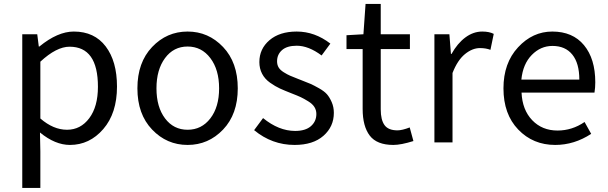

<svg xmlns="http://www.w3.org/2000/svg" viewBox="-20 -715 3051 964"><path d="M91.8 228.5V-543H167L174.8 -481.4H177.7Q269.5 -556.6 350.6 -556.6Q454.1 -556.6 510.7 -481.9Q567.4 -407.2 567.4 -280.3Q567.4 -146.5 498.5 -66.9Q429.7 12.7 331.1 12.7Q256.8 12.7 180.7 -49.8L182.6 44.9V228.5ZM471.7 -279.3Q471.7 -480.5 329.1 -480.5Q263.7 -480.5 182.6 -405.3V-120.1Q248 -63.5 316.4 -63.5Q384.8 -63.5 428.2 -121.6Q471.7 -179.7 471.7 -279.3Z M1100.1 -64.5Q1026.4 12.7 921.9 12.7Q817.4 12.7 743.7 -64.5Q669.9 -141.6 669.9 -271.5Q669.9 -401.4 743.7 -479Q817.4 -556.6 921.9 -556.6Q1026.4 -556.6 1100.1 -479Q1173.8 -401.4 1173.8 -271.5Q1173.8 -141.6 1100.1 -64.5ZM808.6 -120.6Q851.6 -63.5 921.9 -63.5Q992.2 -63.5 1036.1 -120.6Q1080.1 -177.7 1080.1 -271.5Q1080.1 -365.2 1036.1 -423.3Q992.2 -481.4 921.9 -481.4Q851.6 -481.4 808.6 -423.3Q765.6 -365.2 765.6 -271.5Q765.6 -177.7 808.6 -120.6Z M1459 12.7Q1345.7 12.7 1255.9 -61.5L1300.8 -122.1Q1379.9 -57.6 1461.9 -57.6Q1513.7 -57.6 1541 -81.5Q1568.4 -105.5 1568.4 -142.6Q1568.4 -162.1 1558.6 -177.7Q1548.8 -193.4 1527.3 -206.5Q1505.9 -219.7 1490.2 -227.1Q1474.6 -234.4 1444.3 -246.1Q1409.2 -259.8 1385.7 -270.5Q1362.3 -281.2 1335.9 -299.8Q1309.6 -318.4 1295.9 -344.7Q1282.2 -371.1 1282.2 -403.3Q1282.2 -469.7 1333 -513.2Q1383.8 -556.6 1469.7 -556.6Q1560.5 -556.6 1638.7 -496.1L1594.7 -436.5Q1529.3 -485.4 1469.7 -485.4Q1420.9 -485.4 1396 -463.4Q1371.1 -441.4 1371.1 -407.2Q1371.1 -389.6 1378.9 -376.5Q1386.7 -363.3 1404.8 -352.1Q1422.9 -340.8 1436.5 -335Q1450.2 -329.1 1477.5 -318.4Q1486.3 -315.4 1490.2 -313.5Q1523.4 -300.8 1539.1 -293.9Q1554.7 -287.1 1581.5 -272Q1608.4 -256.8 1621.6 -241.7Q1634.8 -226.6 1645.5 -202.1Q1656.2 -177.7 1656.2 -148.4Q1656.2 -79.1 1604 -33.2Q1551.8 12.7 1459 12.7Z M1955.1 12.7Q1872.1 12.7 1836.4 -34.2Q1800.8 -81.1 1800.8 -168V-468.8H1719.7V-538.1L1804.7 -543L1815.4 -695.3H1891.6V-543H2038.1V-468.8H1891.6V-166Q1891.6 -113.3 1910.6 -86.9Q1929.7 -60.5 1975.6 -60.5Q1999 -60.5 2037.1 -75.2L2055.7 -6.8Q1993.2 12.7 1955.1 12.7Z M2161.1 0V-543H2236.3L2244.1 -444.3H2247.1Q2276.4 -497.1 2316.4 -526.9Q2356.4 -556.6 2401.4 -556.6Q2436.5 -556.6 2459 -544.9L2442.4 -464.8Q2419.9 -473.6 2389.6 -473.6Q2351.6 -473.6 2314.5 -443.4Q2277.3 -413.1 2252 -348.6V0Z M2767.6 12.7Q2656.2 12.7 2582 -64.5Q2507.8 -141.6 2507.8 -271.5Q2507.8 -398.4 2581.1 -477.5Q2654.3 -556.6 2752.9 -556.6Q2855.5 -556.6 2912.1 -488.3Q2968.8 -419.9 2968.8 -301.8Q2968.8 -275.4 2964.8 -250H2598.6Q2602.5 -163.1 2652.3 -111.3Q2702.1 -59.6 2779.3 -59.6Q2852.5 -59.6 2915 -102.5L2948.2 -43Q2863.3 12.7 2767.6 12.7ZM2597.7 -315.4H2888.7Q2888.7 -397.5 2853.5 -440.9Q2818.4 -484.4 2753.9 -484.4Q2694.3 -484.4 2649.9 -439Q2605.5 -393.6 2597.7 -315.4Z"/></svg>

Font: GenYoGothic TW TTF Regular
Style: Regular
Weight: 400
Version: Version 1.300